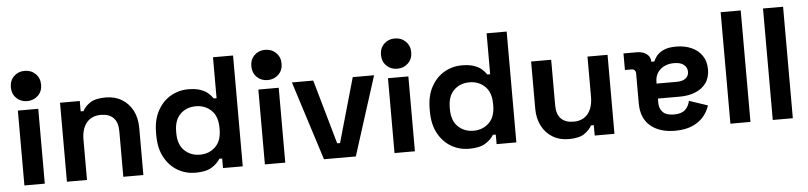

<svg xmlns="http://www.w3.org/2000/svg" viewBox="-44 -951 5052 1201"><g transform="rotate(-5 2482.0 -350.0)"><path d="M197 -470V0H69V-470ZM228 -618.8Q228 -577 200.5 -550.5Q173 -524 132.5 -524Q92 -524 65 -550.7Q38 -577.5 38 -619.2Q38 -661 65 -687.5Q92 -714 132.5 -714Q173 -714 200.5 -687.3Q228 -660.5 228 -618.8Z M336 0V-496H460V-431H478Q490 -457 523 -480.5Q556 -504 623 -504Q681 -504 724.5 -477.5Q768 -451 792 -404.5Q816 -358 816 -296V0H690V-286Q690 -342 662.5 -370Q635 -398 584 -398Q526 -398 494 -359.5Q462 -321 462 -252V0Z M1440 -696V0H1316V-60H1298Q1281 -31 1245 -8.5Q1209 14 1142 14Q1082 14 1031 -15.5Q980 -45 949 -102Q918 -159 918 -240V-256Q918 -337 949 -394Q980 -451 1031 -480.5Q1082 -510 1142 -510Q1187 -510 1217.5 -499.5Q1248 -489 1266.5 -472.5Q1285 -456 1296 -439H1314V-696ZM1044 -253V-243Q1044 -171 1083 -133.5Q1122 -96 1180 -96Q1238 -96 1277 -133.5Q1316 -171 1316 -243V-253Q1316 -325 1277 -362.5Q1238 -400 1180 -400Q1121 -400 1082.5 -362.5Q1044 -325 1044 -253Z M1707 -470V0H1579V-470ZM1738 -618.8Q1738 -577 1710.5 -550.5Q1683 -524 1642.5 -524Q1602 -524 1575 -550.7Q1548 -577.5 1548 -619.2Q1548 -661 1575 -687.5Q1602 -714 1642.5 -714Q1683 -714 1710.5 -687.3Q1738 -660.5 1738 -618.8Z M1950 0 1792 -496H1926L2041 -92H2059L2174 -496H2308L2150 0Z M2521 -470V0H2393V-470ZM2552 -618.8Q2552 -577 2524.5 -550.5Q2497 -524 2456.5 -524Q2416 -524 2389 -550.7Q2362 -577.5 2362 -619.2Q2362 -661 2389 -687.5Q2416 -714 2456.5 -714Q2497 -714 2524.5 -687.3Q2552 -660.5 2552 -618.8Z M3158 -696V0H3034V-60H3016Q2999 -31 2963 -8.5Q2927 14 2860 14Q2800 14 2749 -15.5Q2698 -45 2667 -102Q2636 -159 2636 -240V-256Q2636 -337 2667 -394Q2698 -451 2749 -480.5Q2800 -510 2860 -510Q2905 -510 2935.5 -499.5Q2966 -489 2984.5 -472.5Q3003 -456 3014 -439H3032V-696ZM2762 -253V-243Q2762 -171 2801 -133.5Q2840 -96 2898 -96Q2956 -96 2995 -133.5Q3034 -171 3034 -243V-253Q3034 -325 2995 -362.5Q2956 -400 2898 -400Q2839 -400 2800.5 -362.5Q2762 -325 2762 -253Z M3294 -200V-496H3420V-210Q3420 -154 3447.5 -126Q3475 -98 3526 -98Q3584 -98 3616 -136.5Q3648 -175 3648 -244V-496H3774V0H3650V-65H3632Q3620 -40 3587 -16Q3554 8 3487 8Q3429 8 3385.5 -18.5Q3342 -45 3318 -92Q3294 -139 3294 -200Z M4392 -351Q4392 -300 4367.5 -265.5Q4343 -231 4299.5 -213.5Q4256 -196 4200 -196H4064V-168Q4064 -133 4086 -110.5Q4108 -88 4156 -88Q4203 -88 4226 -109.5Q4249 -131 4256 -165L4372 -126Q4360 -88 4333.5 -56.5Q4307 -25 4262.5 -5.5Q4218 14 4154 14Q4056 14 3999 -35Q3942 -84 3942 -177V-362Q3942 -392 3914 -392H3874V-496H3958Q3995 -496 4019 -478Q4043 -460 4043 -430V-429H4062Q4066 -441 4080 -460.5Q4094 -480 4124 -495Q4154 -510 4206 -510Q4259 -510 4301 -491.5Q4343 -473 4367.5 -437.5Q4392 -402 4392 -351ZM4064 -300V-290H4191Q4226 -290 4246 -305Q4266 -320 4266 -347Q4266 -374 4245 -391Q4224 -408 4184 -408Q4131 -408 4097.5 -378.5Q4064 -349 4064 -300Z M4502 0V-700H4628V0Z M4768 0V-700H4894V0Z"/></g></svg>

Font: Space 7353
Style: Regular
Weight: 400
Designer: Christine Claussen + Ruben Lyon  (Space 7353)
Version: Version 1.000;FEAKit 1.0